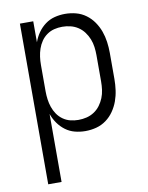

<svg xmlns="http://www.w3.org/2000/svg" viewBox="-84 -589 668 865"><g transform="rotate(-10 250.0 -156.5)"><path d="M66 215V-520H127V-424Q135 -447 149 -467Q163 -487 182.5 -501.5Q202 -516 225.5 -522Q249 -528 273 -528Q299 -528 323.5 -521.5Q348 -515 368.5 -500Q389 -485 403.5 -464Q418 -443 426.5 -419.5Q435 -396 438.5 -370.5Q442 -345 442 -320V-200Q442 -175 438.5 -149.5Q435 -124 426.5 -100.5Q418 -77 403.5 -56Q389 -35 368.5 -20Q348 -5 323.5 1.5Q299 8 273 8Q249 8 225.5 2Q202 -4 182.5 -18.5Q163 -33 149 -53Q135 -73 127 -96V215ZM251 -47Q270 -47 288.5 -51.5Q307 -56 323 -66.5Q339 -77 350.5 -92.5Q362 -108 369 -125.5Q376 -143 378.5 -162Q381 -181 381 -200V-320Q381 -339 378.5 -358Q376 -377 369 -394.5Q362 -412 350.5 -427.5Q339 -443 323 -453.5Q307 -464 288.5 -468.5Q270 -473 251 -473Q232 -473 214 -468.5Q196 -464 180.5 -453Q165 -442 154.5 -426.5Q144 -411 138 -393.5Q132 -376 129.5 -357.5Q127 -339 127 -320V-200Q127 -181 129.5 -162.5Q132 -144 138 -126.5Q144 -109 154.5 -93.5Q165 -78 180.5 -67Q196 -56 214 -51.5Q232 -47 251 -47Z"/></g></svg>

Font: Iosevka SS18 Light
Style: Regular
Weight: 300
Monospace: yes
Designer: Belleve Invis
Foundry: Belleve Invis
Version: Version 25.1.1; ttfautohint (v1.8.4)